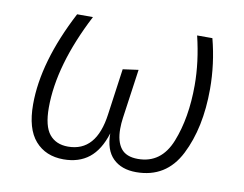

<svg xmlns="http://www.w3.org/2000/svg" viewBox="-64 -609 899 706"><g transform="rotate(10 386.0 -256.0)"><path d="M68 -169Q68 -328 170 -523H229Q127 -326 127 -167Q127 -98 151.5 -68Q176 -38 221 -38Q327 -38 346 -181L370 -353L428 -361L402 -177Q399 -156 399 -136Q399 -89 418.5 -63.5Q438 -38 482 -38Q569 -38 605 -128.5Q641 -219 641 -341Q641 -428 618 -523H675Q699 -431 699 -337Q699 -192 647.5 -90.5Q596 11 484 11Q429 11 397.5 -20Q366 -51 366 -113Q346 -49 308 -19Q270 11 213 11Q146 11 107 -33.5Q68 -78 68 -169Z"/></g></svg>

Font: FiraGO Light
Style: Italic
Weight: 300
Italic angle: -8°
Designer: bBox Type GmbH
Foundry: bBox Type GmbH
Version: Version 1.001